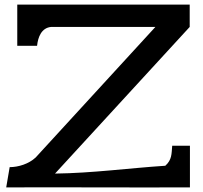

<svg xmlns="http://www.w3.org/2000/svg" viewBox="-20 -814 880 834"><path d="M55 -794V-615H141C145 -653 160 -693 202 -697H655L135 -130C105 -102 60 -88 22 -88L7 0C273 -1 539 1 805 0V-181H728C725 -145 727 -120 698 -94C543 -84 382 -62 219 -60L804 -697V-794Z"/></svg>

Font: Philokalia
Style: Regular
Weight: 400
Version: Version 001.010